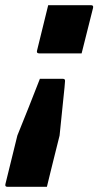

<svg xmlns="http://www.w3.org/2000/svg" viewBox="-32 -559 402 741"><path d="M154 -539H319Q330 -539 327 -528L283 -353H119Q108 -353 111 -364ZM122 -255H210Q215 -255 218 -252Q219 -251 219 -246Q219 -241 217 -221.5Q215 -202 210.5 -158.5Q206 -115 198 -36L176 52Q169 80 162.5 106.5Q156 133 149 162H-3Q-14 162 -11 151L35 -36Q57 -91 79 -145.5Q101 -200 122 -255Z"/></svg>

Font: Recursive Sn Lnr St
Style: Bold Italic
Weight: 700
Italic angle: -15°
Version: Version 1.079;hotconv 1.0.112;makeotfexe 2.5.65598; ttfautoh